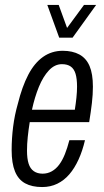

<svg xmlns="http://www.w3.org/2000/svg" viewBox="-20 -743 421 775"><path d="M150 12Q109 12 81.5 -3Q54 -18 40.5 -51Q27 -84 27 -137Q27 -184 33 -231.5Q39 -279 52 -324Q69 -393 94 -441Q119 -489 154 -513.5Q189 -538 233 -538Q273 -538 300.5 -523Q328 -508 341.5 -476.5Q355 -445 355 -393Q355 -362 351 -327.5Q347 -293 340 -250H100Q95 -219 92 -190Q89 -161 89 -135Q89 -103 95.5 -82.5Q102 -62 116.5 -52Q131 -42 152 -42Q172 -42 189 -51.5Q206 -61 219 -78.5Q232 -96 242 -121Q252 -146 260 -177H323Q313 -134 297 -99Q281 -64 260 -39.5Q239 -15 211.5 -1.5Q184 12 150 12ZM109 -300H282Q286 -325 288.5 -349Q291 -373 291 -393Q291 -425 285 -445Q279 -465 265.5 -474.5Q252 -484 230 -484Q201 -484 177.5 -459Q154 -434 137 -392.5Q120 -351 109 -300ZM368 -723 273 -591H219L171 -723H217L261 -602H230L319 -723Z"/></svg>

Font: Archivo ExtraCondensed Light
Style: Italic
Weight: 300
Width: 2
Italic angle: -10°
Designer: Hector Gatti
Foundry: Omnibus-Type
Version: Version 2.001